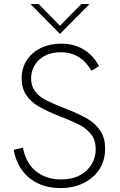

<svg xmlns="http://www.w3.org/2000/svg" viewBox="-20 -921 592 948"><path d="M279.5 7.5Q213.5 7.5 165 -16.8Q116.5 -41 86.8 -83.2Q57 -125.5 47.5 -181L93 -192Q109 -112 160 -73.5Q211 -35 280.5 -35Q336.5 -35 374.8 -55.8Q413 -76.5 432.8 -110.2Q452.5 -144 452.5 -183.5Q452.5 -229 430.2 -257.5Q408 -286 371.5 -305Q331 -325.5 273 -347.8Q215 -370 171.5 -395Q130.5 -419.5 108.8 -453Q87 -486.5 87 -533.5Q87 -585.5 112.5 -624.2Q138 -663 182.2 -684.2Q226.5 -705.5 282 -705.5Q343 -705.5 390.5 -678.2Q438 -651 469 -595L431.5 -571.5Q379 -663 280.5 -663Q232.5 -663 199.8 -644.8Q167 -626.5 150.2 -597.2Q133.5 -568 133.5 -534.5Q133.5 -498.5 152 -472Q170.5 -445.5 207 -426.5Q246.5 -406.5 305.5 -383.8Q364.5 -361 408.5 -336.5Q450 -312.5 474.5 -276.8Q499 -241 499 -187Q499 -127.5 470 -84Q441 -40.5 391.5 -16.5Q342 7.5 279.5 7.5ZM276 -753.5 130.5 -901H171L276 -794L381.5 -901H422Z"/></svg>

Font: Acari Sans Neue Light
Style: Regular
Weight: 300
Designer: Alfredo Marco Pradil (font), Cristiano Sobral (main changes)
Foundry: Hanken Design Co. (font), Cristiano Sobral (main changes)
Version: Version 2.459;March 19, 2022;FontCreator 14.0.0.2808 64-bit;